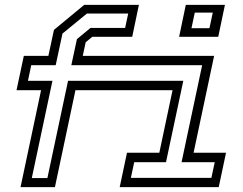

<svg xmlns="http://www.w3.org/2000/svg" viewBox="-20 -770 1000 790"><path d="M64.5 0 149 -399H48L78 -540H179L202 -647L326.5 -750H551.5L524 -618.5H359.5L332.5 -596L320.5 -540H861L776.5 -141.5H910L880 0H472.5L502.5 -141.5H635.5L690 -399H290.5L206 0ZM110.8 -37.2H175L260 -437.5H734.2L663 -102.5H532.2L518.5 -38.2H849.8L863.5 -102.5H727L811.8 -501.8H273.5L296.5 -609L352.2 -655H494.8L507.5 -714.2H337.5L237 -631.8L209.2 -501.8H108.5L95 -437.5H195.8ZM717 -618.5 744.5 -750H905.5L878 -618.5ZM767.8 -654H841.8L855.5 -718.2H781.5Z"/></svg>

Font: Tourney Thin
Style: Italic
Weight: 100
Italic angle: -12°
Designer: Tyler Finck
Foundry: Etcetera Type Co
Version: Version 1.015